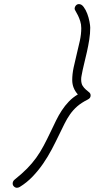

<svg xmlns="http://www.w3.org/2000/svg" viewBox="-20 -830 468 932"><path d="M342.3 -787.1Q342.3 -795.9 348.1 -803Q354 -810.1 363.3 -810.1Q376 -810.1 386.2 -796.1Q396.5 -782.2 403.6 -763.4Q410.6 -744.6 414.3 -725.3Q418 -706.1 418 -695.8Q418 -667 413.3 -637.7Q408.7 -608.4 402.1 -578.9Q395.5 -549.3 388.2 -520Q380.9 -490.7 376 -462.9Q375 -458.5 374.5 -454.1Q374 -449.7 374 -444.8Q374 -424.8 381.1 -413.6Q388.2 -402.3 397 -395Q405.8 -387.7 412.8 -381.8Q419.9 -376 419.9 -366.7Q419.9 -358.9 415.8 -354.2Q411.6 -349.6 404.8 -346.2Q375.5 -331.5 355.2 -314Q335 -296.4 320.1 -275.1Q305.2 -253.9 293 -229.2Q280.8 -204.6 267.1 -176.3Q250 -140.6 231 -104.5Q211.9 -68.4 189 -35.2Q166 -2 138.2 27.1Q110.4 56.2 75.7 77.6Q73.2 79.1 69.3 80.3Q65.4 81.5 62.5 81.5Q54.2 81.5 47.9 75.4Q41.5 69.3 41.5 61Q41.5 49.8 50.8 42Q86.9 13.2 111.8 -12.2Q136.7 -37.6 156 -64.5Q175.3 -91.3 191.9 -122.6Q208.5 -153.8 228 -194.8Q239.7 -219.7 252.2 -245.1Q264.6 -270.5 279.8 -293.7Q294.9 -316.9 314 -336.9Q333 -356.9 357.9 -371.6Q330.6 -401.9 330.6 -441.4Q330.6 -470.2 337.4 -502.4Q344.2 -534.7 352.5 -567.6Q360.8 -600.6 367.7 -632.6Q374.5 -664.6 374.5 -693.4Q374.5 -711.4 369.4 -727.3Q364.3 -743.2 358.4 -755.1Q352.5 -767.1 347.4 -775.4Q342.3 -783.7 342.3 -787.1Z"/></svg>

Font: Helvetia Verbundene
Style: Regular
Weight: 400
Designer: Peter Wiegel, original typeface by Carl Albert Fahrenwaldt 1901
Foundry: Peter Wiegel
Version: Version 2.000